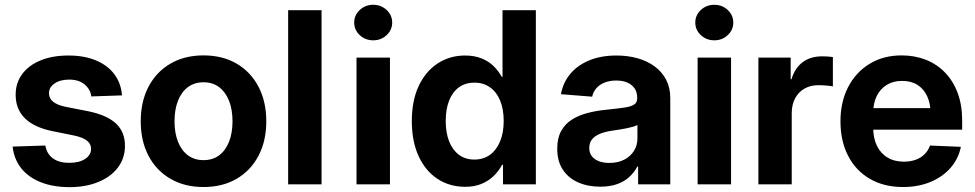

<svg xmlns="http://www.w3.org/2000/svg" viewBox="-20 -770 4071 802"><path d="M489.7 -371.6 361.3 -367.2Q357.9 -396.5 333.7 -417Q309.6 -437.5 269 -437.5Q231.4 -437.5 208 -421.4Q184.6 -405.3 184.6 -380.4Q184.6 -359.4 201.4 -345.5Q218.3 -331.5 252.4 -324.2L349.1 -305.2Q427.2 -289.1 464.6 -253.9Q502 -218.8 502 -161.1Q502 -108.9 472.4 -70.1Q442.9 -31.2 390.6 -9.8Q338.4 11.7 270.5 11.7Q203.1 11.7 151.6 -8.3Q100.1 -28.3 69.3 -66.4Q38.6 -104.5 32.7 -157.7L169.4 -162.1Q175.3 -127.4 200.9 -108.6Q226.6 -89.8 269 -89.8Q311 -89.8 335.7 -106.2Q360.4 -122.6 360.4 -147.9Q360.4 -169.4 342.8 -182.9Q325.2 -196.3 291 -203.6L199.2 -222.2Q122.6 -237.8 84 -275.9Q45.4 -314 45.4 -374Q45.4 -423.8 72.8 -460.7Q100.1 -497.6 149.7 -517.8Q199.2 -538.1 266.1 -538.1Q332 -538.1 380.6 -517.8Q429.2 -497.6 457.3 -460.4Q485.4 -423.3 489.7 -371.6Z M830.1 11.2Q751 11.2 691.9 -23.2Q632.8 -57.6 600.3 -119.4Q567.9 -181.2 567.9 -263.2Q567.9 -345.7 600.3 -407.7Q632.8 -469.7 691.9 -504.2Q751 -538.6 830.1 -538.6Q909.7 -538.6 968.5 -504.2Q1027.3 -469.7 1059.8 -407.7Q1092.3 -345.7 1092.3 -263.2Q1092.3 -181.2 1059.8 -119.4Q1027.3 -57.6 968.5 -23.2Q909.7 11.2 830.1 11.2ZM830.1 -101.1Q868.7 -101.1 895.5 -121.3Q922.4 -141.6 936.8 -178.2Q951.2 -214.8 951.2 -263.2Q951.2 -312.5 936.8 -348.9Q922.4 -385.3 895.5 -405.8Q868.7 -426.3 830.1 -426.3Q792 -426.3 764.9 -406Q737.8 -385.7 723.4 -349.1Q709 -312.5 709 -263.2Q709 -214.8 723.4 -178.2Q737.8 -141.6 764.9 -121.3Q792 -101.1 830.1 -101.1Z M1323.2 -727.5V0H1183.6V-727.5Z M1469.2 0V-529.3H1608.9V0ZM1539.1 -601.6Q1505.9 -601.6 1482.7 -623.3Q1459.5 -645 1459.5 -675.8Q1459.5 -706.5 1482.7 -728.3Q1505.9 -750 1539.1 -750Q1571.8 -750 1595 -728.3Q1618.2 -706.5 1618.2 -675.8Q1618.2 -645 1595 -623.3Q1571.8 -601.6 1539.1 -601.6Z M1923.3 10.3Q1857.9 10.3 1807.4 -22.9Q1756.8 -56.2 1728.5 -117.9Q1700.2 -179.7 1700.2 -264.2Q1700.2 -349.6 1729 -410.9Q1757.8 -472.2 1808.3 -505.1Q1858.9 -538.1 1922.4 -538.1Q1961.9 -538.1 1991.5 -526.1Q2021 -514.2 2041.7 -493.9Q2062.5 -473.6 2075.7 -449.2H2079.1V-727.5H2218.3V0H2081.1V-81.5H2077.1Q2064 -56.2 2042.7 -35.4Q2021.5 -14.6 1991.9 -2.2Q1962.4 10.3 1923.3 10.3ZM1961.4 -103.5Q1999.5 -103.5 2026.9 -123.5Q2054.2 -143.6 2069.1 -179.9Q2084 -216.3 2084 -264.6Q2084 -313.5 2069.3 -349.4Q2054.7 -385.3 2027.1 -405Q1999.5 -424.8 1961.4 -424.8Q1923.8 -424.8 1897 -405.3Q1870.1 -385.7 1856 -349.9Q1841.8 -314 1841.8 -264.6Q1841.8 -215.3 1856.2 -179.2Q1870.6 -143.1 1897.2 -123.3Q1923.8 -103.5 1961.4 -103.5Z M2487.3 9.8Q2435.5 9.8 2395 -8.1Q2354.5 -25.9 2331.1 -61Q2307.6 -96.2 2307.6 -148.9Q2307.6 -193.4 2324.2 -223.1Q2340.8 -252.9 2369.4 -270.8Q2397.9 -288.6 2434.6 -298.1Q2471.2 -307.6 2511.2 -311.5Q2558.6 -316.4 2587.4 -320.6Q2616.2 -324.7 2628.9 -333.3Q2641.6 -341.8 2641.6 -359.4V-362.3Q2641.6 -384.3 2631.1 -400.1Q2620.6 -416 2601.3 -424.8Q2582 -433.6 2553.7 -433.6Q2525.9 -433.6 2504.6 -424.8Q2483.4 -416 2470.5 -400.9Q2457.5 -385.7 2453.6 -366.2L2323.2 -376.5Q2331.5 -424.3 2361.6 -460.7Q2391.6 -497.1 2440.7 -517.6Q2489.7 -538.1 2555.2 -538.1Q2602.5 -538.1 2643.3 -526.6Q2684.1 -515.1 2714.8 -492.4Q2745.6 -469.7 2762.7 -436.5Q2779.8 -403.3 2779.8 -359.9V0H2645.5V-74.2H2642.1Q2629.4 -49.8 2608.6 -30.8Q2587.9 -11.7 2557.9 -1Q2527.8 9.8 2487.3 9.8ZM2524.9 -89.4Q2561 -89.4 2587.4 -103Q2613.8 -116.7 2628.2 -139.9Q2642.6 -163.1 2642.6 -191.9V-248Q2636.2 -244.1 2624.3 -240.7Q2612.3 -237.3 2597.2 -234.1Q2582 -231 2565.7 -228.5Q2549.3 -226.1 2533.7 -223.6Q2507.8 -219.7 2486.8 -211.4Q2465.8 -203.1 2453.6 -188.7Q2441.4 -174.3 2441.4 -152.3Q2441.4 -122.1 2464.6 -105.7Q2487.8 -89.4 2524.9 -89.4Z M2894 0V-529.3H3033.7V0ZM2963.9 -601.6Q2930.7 -601.6 2907.5 -623.3Q2884.3 -645 2884.3 -675.8Q2884.3 -706.5 2907.5 -728.3Q2930.7 -750 2963.9 -750Q2996.6 -750 3019.8 -728.3Q3043 -706.5 3043 -675.8Q3043 -645 3019.8 -623.3Q2996.6 -601.6 2963.9 -601.6Z M3147.9 0V-529.3H3282.7V-439H3286.1Q3300.3 -486.3 3333 -510.5Q3365.7 -534.7 3414.6 -534.7Q3426.8 -534.7 3438.5 -533.9Q3450.2 -533.2 3459 -531.7V-409.2Q3450.2 -411.1 3432.4 -412.6Q3414.6 -414.1 3397.5 -414.1Q3365.7 -414.1 3340.8 -400.1Q3315.9 -386.2 3301.5 -359.9Q3287.1 -333.5 3287.1 -296.4V0Z M3752.4 11.2Q3671.9 11.2 3613 -23.2Q3554.2 -57.6 3522.5 -119.4Q3490.7 -181.2 3490.7 -263.2Q3490.7 -344.2 3522.7 -406.2Q3554.7 -468.3 3612.3 -503.4Q3669.9 -538.6 3746.1 -538.6Q3800.8 -538.6 3846.9 -520.5Q3893.1 -502.4 3927.2 -467.3Q3961.4 -432.1 3980.2 -381.8Q3999 -331.5 3999 -267.1V-228.5H3545.4V-318.4H3931.2L3867.2 -295.4Q3867.2 -336.9 3853 -367.7Q3838.9 -398.4 3812.5 -415.3Q3786.1 -432.1 3748 -432.1Q3710.4 -432.1 3683.3 -415Q3656.2 -397.9 3641.8 -368.2Q3627.4 -338.4 3627.4 -298.3V-236.8Q3627.4 -193.4 3642.8 -161.4Q3658.2 -129.4 3687 -112.1Q3715.8 -94.7 3755.4 -94.7Q3783.2 -94.7 3805.2 -102.8Q3827.1 -110.8 3842.3 -126Q3857.4 -141.1 3864.7 -162.1L3993.7 -156.7Q3983.4 -106.4 3950.4 -68.8Q3917.5 -31.2 3866.7 -10Q3815.9 11.2 3752.4 11.2Z"/></svg>

Font: Inter Cardless Tabular Bold
Style: Bold
Weight: 700
Designer: Rasmus Andersson
Foundry: rsms
Version: Version 4.000;git-4fc901f